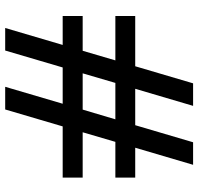

<svg xmlns="http://www.w3.org/2000/svg" viewBox="-32 -676 728 703"><g transform="rotate(-90 331.5 -324.0)"><path d="M378.4 19.5H295.9L358.4 -192.4H225.1L162.6 19.5H80.1L142.6 -192.4H33.2V-265.1H164.1L199.2 -384.8H33.2V-458H220.7L282.7 -668.5H365.7L303.7 -458H436.5L498.5 -668.5H581.1L519 -458H625V-384.8H497.6L462.4 -265.1H625V-192.4H440.9ZM379.9 -265.1 415 -384.8H282.2L246.6 -265.1Z"/></g></svg>

Font: ALMAS
Style: Bold
Weight: 700
Designer: ALMAS Font/ by Husham Jawad Kadhim, derived from the Bainsely font by/ Paul James MIller
Foundry: High-Logic / Made with FontCreator
Version: Version 1.411;September 19, 2021;FontCreator 14.0.0.2814 32-